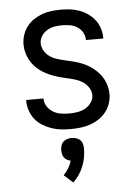

<svg xmlns="http://www.w3.org/2000/svg" viewBox="-54 -570 609 859"><g transform="rotate(-5 250.0 -140.5)"><path d="M249 8Q227 8 205 5.5Q183 3 162 -4.5Q141 -12 122 -24Q103 -36 89.5 -53.5Q76 -71 69 -92.5Q62 -114 62 -136V-139H140V-138Q140 -119 150.5 -103Q161 -87 177 -77.5Q193 -68 211.5 -65Q230 -62 249 -62Q267 -62 285.5 -65Q304 -68 320 -76.5Q336 -85 347.5 -100.5Q359 -116 359 -134Q359 -152 349.5 -167.5Q340 -183 326 -193Q312 -203 295.5 -208.5Q279 -214 262 -218Q245 -222 228.5 -226Q212 -230 195.5 -236Q179 -242 163.5 -249.5Q148 -257 134 -267.5Q120 -278 108.5 -291Q97 -304 89 -319.5Q81 -335 76.5 -352Q72 -369 72 -386Q72 -408 78.5 -428.5Q85 -449 98 -466.5Q111 -484 129 -496Q147 -508 167 -515.5Q187 -523 208.5 -525.5Q230 -528 251 -528Q273 -528 294 -525.5Q315 -523 335.5 -515.5Q356 -508 373.5 -495.5Q391 -483 404 -466Q417 -449 423.5 -428Q430 -407 430 -386V-383H352V-384Q352 -402 343 -417.5Q334 -433 319 -442.5Q304 -452 286.5 -455Q269 -458 251 -458Q234 -458 216.5 -455Q199 -452 184 -443Q169 -434 159 -419Q149 -404 149 -386Q149 -369 158 -353.5Q167 -338 181 -327.5Q195 -317 211.5 -311.5Q228 -306 245 -302Q262 -298 279 -294Q296 -290 312.5 -284.5Q329 -279 344.5 -271Q360 -263 373.5 -252.5Q387 -242 399 -229Q411 -216 419 -200.5Q427 -185 431.5 -168Q436 -151 436 -134Q436 -112 429 -91Q422 -70 408 -52.5Q394 -35 375.5 -23Q357 -11 336 -4Q315 3 293 5.5Q271 8 249 8ZM240 247 200 211Q213 198 222.5 182Q232 166 237 149Q229 147 221 143Q213 139 208 132Q203 125 201 116Q199 107 199 99Q199 88 202 78Q205 68 212.5 61Q220 54 230 51Q240 48 250 48Q260 48 270 51Q280 54 287.5 61Q295 68 298 78Q301 88 301 99Q301 119 297.5 139.5Q294 160 286 179.5Q278 199 266.5 216Q255 233 240 247Z"/></g></svg>

Font: Iosevka SS18
Style: Regular
Weight: 400
Monospace: yes
Designer: Belleve Invis
Foundry: Belleve Invis
Version: Version 25.1.1; ttfautohint (v1.8.4)